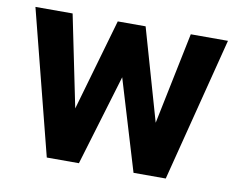

<svg xmlns="http://www.w3.org/2000/svg" viewBox="-65 -630 887 715"><g transform="rotate(10 379.0 -272.5)"><path d="M530 -198 601.5 -545.1H742.1L603 0H481.1L377.8 -343.1L274.6 0H153.1L14.1 -545.1H154.7L225.7 -198.5L325.4 -545.1H430.7Z"/></g></svg>

Font: Vazir FD
Style: Bold
Weight: 700
Foundry: DejaVu fonts team - Redesigned by Saber Rastikerdar
Version: Version 21.10;October 20, 2019;FontCreator 12.0.0.2547 64-bi